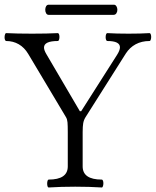

<svg xmlns="http://www.w3.org/2000/svg" viewBox="-33 -809 675 832"><path d="M171.4 -13.2Q171.4 -20.5 173.1 -25.6Q174.8 -30.8 177.7 -30.8Q260.7 -30.8 260.7 -87.9V-236.8Q260.7 -265.1 259.5 -278.8Q258.3 -292.5 252.9 -301.3L89.4 -575.2Q72.8 -603 48.3 -617.2Q23.9 -631.3 -6.3 -631.3Q-9.3 -631.3 -11.2 -636Q-13.2 -640.6 -13.2 -647Q-13.2 -654.3 -11.2 -659.9Q-9.3 -665.5 -6.3 -665.5Q40.5 -663.1 106 -663.1Q171.4 -663.1 217.8 -665.5Q220.7 -665.5 222.7 -660.6Q224.6 -655.8 224.6 -648.9Q224.6 -642.1 222.7 -636.7Q220.7 -631.3 217.8 -631.3Q157.7 -631.3 157.7 -603Q157.7 -591.8 167.5 -575.2L313 -327.1H318.8L473.6 -570.3Q486.8 -590.8 486.8 -604Q486.8 -631.3 432.1 -631.3Q428.7 -631.3 426.8 -636.2Q424.8 -641.1 424.8 -647.9Q424.8 -655.3 426.8 -660.4Q428.7 -665.5 432.1 -665.5Q470.7 -663.1 523.9 -663.1Q577.6 -663.1 615.2 -665.5Q618.2 -665.5 620.1 -660.6Q622.1 -655.8 622.1 -648.9Q622.1 -642.1 620.1 -636.7Q618.2 -631.3 615.2 -631.3Q581.1 -631.3 554.9 -617.2Q528.8 -603 512.2 -577.1L337.4 -300.8Q330.1 -289.1 327.6 -275.1Q325.2 -261.2 325.2 -236.8V-87.9Q325.2 -30.8 408.2 -30.8Q411.1 -30.8 413.1 -26.1Q415 -21.5 415 -15.1Q415 -7.8 413.1 -2.2Q411.1 3.4 408.2 3.4Q354 0 293 0Q231.9 0 177.7 3.4Q174.8 3.4 173.1 -1.5Q171.4 -6.3 171.4 -13.2ZM163.1 -766.6Q163.1 -775.9 167 -782.2Q170.9 -788.6 178.2 -788.6H460.4Q467.3 -788.6 471.4 -782Q475.6 -775.4 475.6 -766.6Q475.6 -757.8 471.2 -751.2Q466.8 -744.6 458.5 -744.6H178.2Q170.9 -744.6 167 -751.2Q163.1 -757.8 163.1 -766.6Z"/></svg>

Font: JuniusX Light
Style: Regular
Weight: 300
Designer: Peter S. Baker
Foundry: Briery Creek Software
Version: Version 1.008